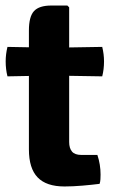

<svg xmlns="http://www.w3.org/2000/svg" viewBox="-22 -669 412 694"><path d="M82.5 -559Q82.5 -609 101 -629Q119.5 -649 163.5 -649H221.5L228 -642.5V-155.5Q228 -133.5 238.2 -121.2Q248.5 -109 272 -109H330Q341.5 -74.5 341.5 -38Q341.5 -30 341 -21Q340.5 -12 338 -4.5Q311 -1 276 2Q241 5 211 5Q145.5 5 114 -27.8Q82.5 -60.5 82.5 -129ZM347.5 -499.5Q354 -473 354 -447Q354 -418.5 347.5 -393L164 -396L5 -393Q-1.5 -418.5 -1.5 -447Q-1.5 -473 5 -499.5L168 -496.5Z"/></svg>

Font: Signika Negative
Style: Bold
Weight: 700
Designer: Anna Giedry
Foundry: Anna Giedry
Version: Version 2.001